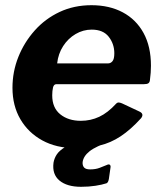

<svg xmlns="http://www.w3.org/2000/svg" viewBox="-20 -560 626 739"><path d="M269 10Q197 10 143 -19.5Q89 -49 58.5 -101Q28 -153 28 -222Q28 -284 50.5 -340.5Q73 -397 113.5 -442.5Q154 -488 209.5 -514Q265 -540 332 -540Q401 -540 452.5 -512.5Q504 -485 532.5 -433Q561 -381 561 -307Q561 -294 560 -280Q559 -266 557 -251Q556 -243 551 -239.5Q546 -236 534 -236H197Q187 -236 184 -223Q181 -210 181 -193Q181 -145 212 -120Q243 -95 291 -95Q329 -95 362 -110.5Q395 -126 427 -161Q432 -166 437.5 -165.5Q443 -165 450 -162L516 -131Q536 -122 523 -105Q483 -61 444.5 -35.5Q406 -10 363.5 0Q321 10 269 10ZM396 -316Q406 -316 413 -324.5Q420 -333 420 -355Q420 -391 398.5 -418.5Q377 -446 333 -446Q300 -446 271 -429Q242 -412 223 -382.5Q204 -353 200 -316ZM186 66Q189 49 198.5 34.5Q208 20 230.5 6Q253 -8 295 -22L406 -16Q349 3 325 22Q301 41 298 64Q297 77 303.5 84.5Q310 92 327 92Q348 92 363.5 86Q379 80 391 75Q399 71 403 74.5Q407 78 405 87L399 129Q398 135 395.5 140Q393 145 388 146Q373 151 347.5 155Q322 159 292 159Q238 159 209 135Q180 111 186 66Z"/></svg>

Font: Libre Franklin
Style: Bold Italic
Weight: 700
Italic angle: -8°
Designer: Pablo Impallari, Rodrigo Fuenzalida, Nhung Nguyen
Foundry: Impallari Type
Version: Version 3.000